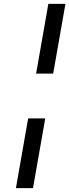

<svg xmlns="http://www.w3.org/2000/svg" viewBox="-20 -830 357 989"><path d="M166 -451 229 -810H317L254 -451ZM62 139 125 -220H213L150 139Z"/></svg>

Font: Tomorrow
Style: Italic
Weight: 400
Italic angle: -10°
Designer: Tony de Marco, Monica Rizzolli
Foundry: Just in Type
Version: Version 2.002